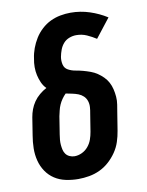

<svg xmlns="http://www.w3.org/2000/svg" viewBox="-85 -804 669 873"><g transform="rotate(-10 250.0 -367.5)"><path d="M206 8Q177 8 148.5 2Q120 -4 97 -19Q74 -34 58.5 -57Q43 -80 36 -107.5Q29 -135 29.5 -164.5Q30 -194 35 -223L48 -305Q51 -323 57.5 -340.5Q64 -358 75 -374Q86 -390 101.5 -403Q117 -416 134 -425Q121 -438 113.5 -455Q106 -472 102 -490Q98 -508 98 -527.5Q98 -547 102 -567Q105 -590 113.5 -613Q122 -636 135 -657Q148 -678 167 -695.5Q186 -713 208 -723.5Q230 -734 254 -738.5Q278 -743 301 -743Q347 -743 389.5 -729Q432 -715 468 -692L400 -605Q380 -618 357.5 -628Q335 -638 309 -638Q293 -638 277 -632Q261 -626 250 -613.5Q239 -601 233 -585Q227 -569 224 -553Q221 -535 225 -517.5Q229 -500 244.5 -491.5Q260 -483 278 -480Q296 -477 312.5 -472.5Q329 -468 345.5 -462Q362 -456 376 -446.5Q390 -437 402 -425Q414 -413 422 -398Q430 -383 434 -366Q438 -349 439.5 -331Q441 -313 438 -294.5Q435 -276 432 -258L419 -177Q415 -152 407 -127.5Q399 -103 384 -81Q369 -59 349 -41Q329 -23 305.5 -12Q282 -1 256.5 3.5Q231 8 206 8ZM207 -97Q224 -97 241 -105Q258 -113 270 -127.5Q282 -142 288 -159Q294 -176 297 -194L310 -275Q313 -290 314 -305Q315 -320 310.5 -333.5Q306 -347 296 -356.5Q286 -366 273 -371Q260 -376 245.5 -379Q231 -382 216 -385Q206 -375 198 -363.5Q190 -352 184.5 -339.5Q179 -327 176 -314Q173 -301 170 -288L157 -206Q155 -194 154 -182Q153 -170 154 -158.5Q155 -147 157.5 -136Q160 -125 166.5 -116Q173 -107 184 -102Q195 -97 207 -97Z"/></g></svg>

Font: Iosevka Curly Slab Extrabold
Style: Italic
Weight: 800
Italic angle: -9°
Monospace: yes
Designer: Belleve Invis
Foundry: Belleve Invis
Version: Version 22.1.2; ttfautohint (v1.8.4)